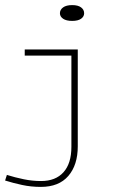

<svg xmlns="http://www.w3.org/2000/svg" viewBox="-35 -551 500 753"><path d="M295 -499Q295 -486 283 -477.5Q271 -469 248 -469Q225 -469 212.5 -477.5Q200 -486 200 -499Q200 -513 212.5 -522Q225 -531 248 -531Q271 -531 283 -522Q295 -513 295 -499ZM270 23Q270 96 233 139Q196 182 125 182Q87 182 52 174.5Q17 167 -15 157L-8 135Q24 145 58 152Q92 159 126 159Q183 159 214 124.5Q245 90 245 25V-333H62V-357H270Z"/></svg>

Font: BhuTuka Expanded One
Style: Regular
Weight: 400
Designer: Erin McLaughlin
Version: Version 1.000; ttfautohint (v1.8.3)